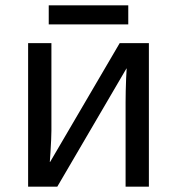

<svg xmlns="http://www.w3.org/2000/svg" viewBox="-20 -697 661 717"><path d="M85 0V-536H172V-209Q172 -197 171 -174Q170 -151 168.5 -128.5Q167 -106 166 -92H167L427 -536H536V0H449V-316Q449 -332 449.5 -356.5Q450 -381 451 -404.5Q452 -428 453 -441H452L194 0ZM459 -677V-606H162V-677Z"/></svg>

Font: Noto Sans Ambassadori
Style: Regular
Weight: 400
Designer: Monotype Design Team
Foundry: Monotype Imaging Inc.
Version: Version 2.013